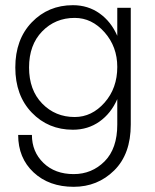

<svg xmlns="http://www.w3.org/2000/svg" viewBox="-20 -490 598 740"><path d="M268 -39Q334 -39 383 -94.5Q432 -150 432 -232Q432 -310 383 -365.5Q334 -421 268 -421Q193 -421 142.5 -369Q92 -317 92 -230Q92 -143 142.5 -91Q193 -39 268 -39ZM261 -470Q319 -470 363.5 -438.5Q408 -407 432 -352V-460H484V-10Q484 104 420 167Q356 230 264 230Q169 230 109.5 174.5Q50 119 50 30H103Q103 95 147.5 138Q192 181 264 181Q334 181 383 132Q432 83 432 -10V-108Q408 -53 363.5 -21.5Q319 10 261 10Q166 10 102.5 -56Q39 -122 39 -230Q39 -338 102.5 -404Q166 -470 261 -470Z"/></svg>

Font: Renner* Light
Style: Light
Weight: 300
Version: Version 003.000 ; ttfautohint (v0.97) -l 8 -r 50 -G 200 -x 1